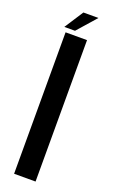

<svg xmlns="http://www.w3.org/2000/svg" viewBox="-139 -727 446 761"><g transform="rotate(20 83.5 -347.0)"><path d="M32.5 0H123V-596.5H32.5ZM20.5 -615H65.5L135.5 -694.5H72Z"/></g></svg>

Font: Anybody Condensed
Style: Regular
Weight: 400
Width: 3
Designer: Tyler Finck
Foundry: Etcetera Type Company
Version: Version 1.113;gftools[0.9.25]